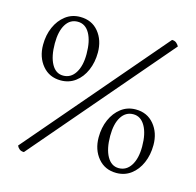

<svg xmlns="http://www.w3.org/2000/svg" viewBox="-99 -758 891 873"><g transform="rotate(15 346.5 -321.5)"><path d="M87 12Q73 12 65 5Q57 -2 54 -10L606 -655Q619 -655 627 -648Q635 -641 639 -633ZM164 -346Q110 -346 77.5 -385Q45 -424 45 -482Q45 -528 61.5 -565.5Q78 -603 107.5 -625.5Q137 -648 176 -648Q231 -648 263 -609Q295 -570 295 -512Q295 -466 278.5 -428Q262 -390 232.5 -368Q203 -346 164 -346ZM169 -370Q205 -370 226 -403Q247 -436 247 -492Q247 -553 227 -588.5Q207 -624 171 -624Q135 -624 115 -591.5Q95 -559 95 -502Q95 -441 114.5 -405.5Q134 -370 169 -370ZM517 -5Q463 -5 430.5 -44Q398 -83 398 -141Q398 -187 414.5 -224.5Q431 -262 460.5 -284.5Q490 -307 529 -307Q583 -307 615.5 -268Q648 -229 648 -171Q648 -125 631.5 -87Q615 -49 585.5 -27Q556 -5 517 -5ZM522 -29Q558 -29 579 -62Q600 -95 600 -151Q600 -212 579.5 -247.5Q559 -283 524 -283Q488 -283 467.5 -250.5Q447 -218 447 -161Q447 -100 467 -64.5Q487 -29 522 -29Z"/></g></svg>

Font: Petrona Light
Style: Regular
Weight: 300
Designer: Ringo R. Seeber
Foundry: Ringo R. Seeber
Version: Version 2.001; ttfautohint (v1.8.3)